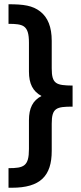

<svg xmlns="http://www.w3.org/2000/svg" viewBox="-20 -824 381 902"><path d="M20 -34V58H36C169 58 223 3 223 -115V-243C223 -317 245 -323 321 -323V-422C244 -423 223 -429 223 -503V-632C223 -697 205 -742 169 -770C133 -798 91 -804 20 -804V-712C54 -712 77 -710 92 -700C109 -688 116 -666 116 -623V-488C116 -431 134 -395 175 -373C134 -352 116 -316 116 -259V-124C116 -43 92 -34 20 -34Z"/></svg>

Font: All Genders v4
Style: Regular
Weight: 400
Designer: Rassam Alawdi
Foundry: Rassam Art
Version: Version 3.100;FEAKit 1.0